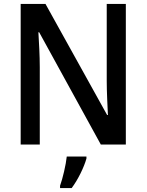

<svg xmlns="http://www.w3.org/2000/svg" viewBox="-20 -734 744 975"><path d="M619 0V-714H522V-322C522 -269 526 -194 528 -150H524L211 -714H85V0H182V-393C182 -452 178 -518 175 -570H179L492 0ZM419 71V61H319C315 102 298 174 285 209V221H344C377 177 407 114 419 71Z"/></svg>

Font: Noto Sans Khmer UI SemiCondensed Medium
Style: Regular
Weight: 500
Width: 4
Designer: Danh Hong and the Monotype Design Team
Foundry: Monotype Imaging Inc.
Version: Version 2.002